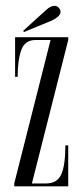

<svg xmlns="http://www.w3.org/2000/svg" viewBox="-20 -654 294 674"><path d="M30 0V-10L157.5 -513.5H104Q67.5 -513.5 54.8 -478.5Q42 -443.5 42 -384.5H33V-523.5H219.5V-513.5L92 -10H141.5Q181 -10 195.2 -42.2Q209.5 -74.5 209.5 -143.5H219.5V0ZM64 -541.5 61.5 -546 143 -620Q158 -633.5 171.5 -633.5Q183.5 -633.5 190 -621.5Q192.5 -617 192.5 -612.5Q192.5 -603 182.5 -594.8Q172.5 -586.5 161 -581.5Z"/></svg>

Font: Imbue 100pt Light
Style: Regular
Weight: 300
Designer: Tyler Finck
Foundry: Etcetera Type Company
Version: Version 1.102; ttfautohint (v1.8.3)